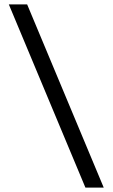

<svg xmlns="http://www.w3.org/2000/svg" viewBox="-20 -770 510 870"><path d="M103 -750H20L367 80H450Z"/></svg>

Font: TASA Explorer VF
Style: Regular
Weight: 400
Designer: Weizhong Zhang
Foundry: Local Remote
Version: Version 1.000;Glyphs 3.2 (3192)